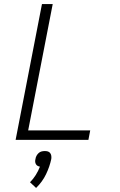

<svg xmlns="http://www.w3.org/2000/svg" viewBox="-20 -690 590 947"><path d="M57 0 187 -670H240L119 -47H425L416 0ZM158 237 128 209Q144 193 156.5 173Q169 153 177 132Q171 131 165.5 128Q160 125 157 119.5Q154 114 153.5 107.5Q153 101 155 94Q156 86 160 78.5Q164 71 170.5 65Q177 59 185 57Q193 55 201 55Q209 55 216 57Q223 59 227.5 65Q232 71 233 78.5Q234 86 233 94Q225 132 207 169.5Q189 207 158 237Z"/></svg>

Font: Lode Dark
Style: Italic
Weight: 400
Italic angle: -11°
Monospace: yes
Designer: Belleve Invis
Foundry: Belleve Invis
Version: Version 29.2.0; ttfautohint (v1.8.3)